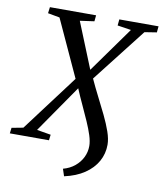

<svg xmlns="http://www.w3.org/2000/svg" viewBox="-128 -822 921 1087"><g transform="rotate(10 332.0 -278.5)"><path d="M315 186 301.5 145Q340.5 134.5 368.2 111.5Q396 88.5 411 57.8Q426 27 426 -7.5Q426 -33.5 415 -68Q404 -102.5 386.2 -143Q368.5 -183.5 347.8 -227.8Q327 -272 307.5 -318.5L119 -46L199.5 -32.5L195.5 0H-29.5L-25.5 -32.5L40.5 -45L283.5 -368.5L133.5 -695L65.5 -707.5L70 -743H335.5L332 -708L250 -696.5L356.5 -433.5L544 -695.5L465.5 -707.5L469 -743H694.5L691 -707.5L621.5 -696.5L380.5 -387.5Q402 -340.5 427 -291.5Q452 -242.5 474.8 -195.5Q497.5 -148.5 512 -106.8Q526.5 -65 526.5 -32.5Q526.5 19.5 502 63.5Q477.5 107.5 430.5 139.2Q383.5 171 315 186Z"/></g></svg>

Font: Merriweather 60pt
Style: Italic
Weight: 400
Italic angle: -7.8°
Version: Version 2.101